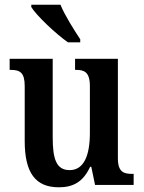

<svg xmlns="http://www.w3.org/2000/svg" viewBox="-20 -786 610 816"><path d="M269 -606H321V-619C296 -657 255 -721 237 -766H113V-756C134 -721 217 -642 269 -606ZM230 10C290 10 333 -12 363 -77H368L384 0H548V-47H542C507 -47 481 -54 481 -113V-536H299V-489H303C337 -489 362 -481 362 -420V-221C362 -126 337 -63 276 -63C219 -63 204 -111 204 -202V-536H21V-489H25C65 -489 85 -478 85 -420V-187C85 -51 131 10 230 10Z"/></svg>

Font: Noto Serif Myanmar Condensed SemiBold
Style: Regular
Weight: 600
Width: 3
Designer: Ben Mitchell and the Monotype Design Team
Foundry: Monotype Imaging Inc.
Version: Version 2.106